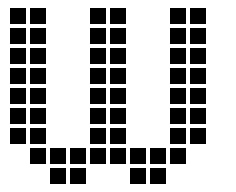

<svg xmlns="http://www.w3.org/2000/svg" viewBox="-20 -465 590 480"><path d="M5 -445V-405H45V-445ZM5 -395V-355H45V-395ZM5 -345V-305H45V-345ZM5 -295V-255H45V-295ZM5 -245V-205H45V-245ZM5 -195V-155H45V-195ZM5 -145V-105H45V-145ZM55 -445V-405H95V-445ZM55 -395V-355H95V-395ZM55 -345V-305H95V-345ZM55 -295V-255H95V-295ZM55 -245V-205H95V-245ZM55 -195V-155H95V-195ZM55 -145V-105H95V-145ZM55 -95V-55H95V-95ZM105 -45V-5H145V-45ZM405 -445V-405H445V-445ZM455 -445V-405H495V-445ZM405 -395V-355H445V-395ZM455 -395V-355H495V-395ZM455 -345V-305H495V-345ZM455 -295V-255H495V-295ZM405 -345V-305H445V-345ZM405 -295V-255H445V-295ZM405 -245V-205H445V-245ZM405 -195V-155H445V-195ZM455 -245V-205H495V-245ZM455 -195V-155H495V-195ZM455 -145V-105H495V-145ZM405 -95V-55H445V-95ZM405 -145V-105H445V-145ZM355 -45V-5H395V-45ZM205 -95V-55H245V-95ZM255 -95V-55H295V-95ZM105 -95V-55H145V-95ZM355 -95V-55H395V-95ZM205 -145V-105H245V-145ZM255 -145V-105H295V-145ZM205 -195V-155H245V-195ZM255 -195V-155H295V-195ZM255 -245V-205H295V-245ZM205 -245V-205H245V-245ZM205 -295V-255H245V-295ZM255 -295V-255H295V-295ZM155 -45V-5H195V-45ZM305 -45V-5H345V-45ZM305 -95V-55H345V-95ZM155 -95V-55H195V-95ZM205 -345V-305H245V-345ZM205 -395V-355H245V-395ZM255 -395V-355H295V-395ZM255 -345V-305H295V-345ZM205 -445V-405H245V-445ZM255 -445V-405H295V-445Z"/></svg>

Font: Nose Transport 13 Square
Style: Regular
Weight: 400
Designer: Nico Rohrbach
Foundry: Nose
Version: Version 1.400;Glyphs 3.2.3 (3260)